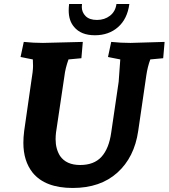

<svg xmlns="http://www.w3.org/2000/svg" viewBox="-20 -918 837 953"><path d="M142 -61Q96 -119 96 -209Q96 -237 100 -268L135 -512Q144 -566 144 -590Q144 -614 143 -623L82 -635L98 -710Q146 -705 193 -705L391 -710L384 -629L320 -623Q304 -578 300 -542L258 -260Q256 -243 256 -227Q256 -179 278 -144Q309 -99 378 -99Q447 -99 484 -140Q521 -181 532 -260L569 -512Q570 -520 577 -623L516 -635L532 -710Q580 -705 628 -705L797 -710L790 -629L726 -623Q712 -585 706 -542L666 -268Q647 -137 562.5 -61Q478 15 341 15Q204 15 142 -61ZM348 -784Q321 -815 321 -866Q321 -881 323 -898H387Q386 -891 386 -884Q386 -857 405 -838Q424 -819 461.5 -819Q499 -819 526 -840Q553 -861 558 -898H622Q612 -824 566 -783.5Q520 -743 451 -743Q382 -743 348 -784Z"/></svg>

Font: Andada
Style: Bold Italic
Weight: 700
Italic angle: -8.29999°
Designer: Carolina Giovagnoli
Foundry: Carolina Giovagnoli
Version: Version 1.003